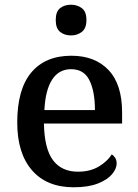

<svg xmlns="http://www.w3.org/2000/svg" viewBox="-20 -783 585 813"><path d="M292 10Q178 10 115.5 -62Q53 -134 53 -264Q53 -405 112.5 -476Q172 -547 282 -547Q382 -547 439.5 -486.5Q497 -426 497 -307V-260H166Q168 -153 204.5 -104.5Q241 -56 310 -56Q362 -56 398.5 -78Q435 -100 453 -129Q461 -125 467.5 -115Q474 -105 474 -91Q474 -69 454.5 -45.5Q435 -22 394.5 -6Q354 10 292 10ZM382 -317Q382 -395 359 -442.5Q336 -490 281 -490Q229 -490 200.5 -445.5Q172 -401 168 -317ZM281 -633Q253 -633 234.5 -648Q216 -663 216 -698Q216 -734 234.5 -748.5Q253 -763 281 -763Q307 -763 326.5 -748.5Q346 -734 346 -698Q346 -663 326.5 -648Q307 -633 281 -633Z"/></svg>

Font: Noto Serif Hentaigana Medium
Style: Regular
Weight: 500
Designer: Kazuhiro Yamada
Foundry: nipponia
Version: Version 1.000; ttfautohint (v1.8.4.7-5d5b)